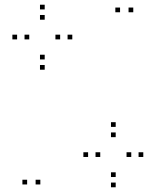

<svg xmlns="http://www.w3.org/2000/svg" viewBox="-20 -772 660 814"><path d="M286.5 -605V-625H266.5V-605ZM169.5 -732V-752H149.5V-732ZM52.5 -605V-625H32.5V-605ZM169.5 -476.5V-496.5H149.5V-476.5ZM104 -605V-625H84V-605ZM169.5 -688.5V-708.5H149.5V-688.5ZM235 -605V-625H215V-605ZM169.5 -520V-540H149.5V-520ZM587.5 -106.5V-126.5H567.5V-106.5ZM470.5 -234V-254H450.5V-234ZM353.5 -106.5V-126.5H333.5V-106.5ZM470.5 22V2H450.5V22ZM405 -106.5V-126.5H385V-106.5ZM470.5 -190.5V-210.5H450.5V-190.5ZM536.5 -106.5V-126.5H516.5V-106.5ZM470.5 -21.5V-41.5H450.5V-21.5ZM545 -720V-740H525V-720ZM489 -720V-740H469V-720ZM95 10V-10H75V10ZM151 10V-10H131V10Z"/></svg>

Font: Monaspace Argon Dots Var
Style: Regular
Weight: 400
Designer: Riley Cran and the Lettermatic Team
Version: Version 1.100 (Monaspace Argon Dots)